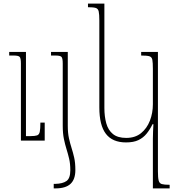

<svg xmlns="http://www.w3.org/2000/svg" viewBox="-20 -780 992 1065"><path d="M228 -100V0H96V-428Q96 -457 89 -464.5Q82 -472 56 -472H31V-492H124V-25H149Q174 -25 185.5 -29Q197 -33 200.5 -48.5Q204 -64 204 -100Z M328 -83V-428Q328 -457 321 -464.5Q314 -472 288 -472H263V-492H356V-82Q356 -42 362.5 -13Q369 16 377 41Q385 66 391.5 94.5Q398 123 398 163Q398 215 371 240Q344 265 288 265H278V240H286Q328 239 349 224Q370 209 370 164Q370 128 363.5 100.5Q357 73 349 47.5Q341 22 334.5 -9Q328 -40 328 -83Z M828 265V-10Q828 -31 829 -51Q830 -71 831 -91H826Q812 -62 793.5 -39Q775 -16 748 -3Q721 10 679 10Q604 10 567.5 -37.5Q531 -85 531 -184V-666Q531 -701 527.5 -716.5Q524 -732 511 -736Q498 -740 468 -740V-760H559V-181Q559 -134 569.5 -96Q580 -58 606.5 -36.5Q633 -15 680 -15Q730 -15 762.5 -41.5Q795 -68 811.5 -110.5Q828 -153 828 -202V-398Q828 -433 825 -448.5Q822 -464 808.5 -468Q795 -472 763 -472V-492H856V171Q856 205 860 221Q864 237 877.5 241Q891 245 921 245V265Z"/></svg>

Font: Noto Serif Armenian Thin
Style: Regular
Weight: 250
Version: Version 2.007